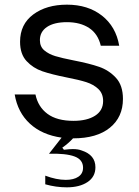

<svg xmlns="http://www.w3.org/2000/svg" viewBox="-20 -583 597 823"><path d="M247 50 254 59Q278 56 292 56Q315 56 330 62Q389 81 389 134Q389 175 355 197.5Q321 220 266 220Q220 220 174 207V170Q222 188 262 188Q296 188 316 174.5Q336 161 336 136Q336 101 299 87.5Q262 74 190 76L244 7Q160 -5 108 -53Q56 -101 43 -178H132Q143 -125 183.5 -95Q224 -65 295 -65Q353 -65 387.5 -87Q422 -109 422 -150Q422 -182 401.5 -201.5Q381 -221 349.5 -231Q318 -241 266 -251Q201 -264 161.5 -277.5Q122 -291 94 -321Q66 -351 66 -404Q66 -479 122.5 -521Q179 -563 267 -563Q357 -563 417 -516Q477 -469 491 -387H412Q400 -438 362 -463Q324 -488 267 -488Q212 -488 181.5 -467.5Q151 -447 151 -411Q151 -383 170 -367Q189 -351 217 -342.5Q245 -334 296 -324Q363 -311 405 -296.5Q447 -282 477 -249.5Q507 -217 507 -159Q507 -81 451 -35.5Q395 10 294 10H293Q274 31 247 50Z"/></svg>

Font: Open Sauce Sans
Style: Regular
Weight: 400
Designer: Alfredo Marco Pradil
Foundry: Creative Sauce Fz LLC
Version: Version 1.477